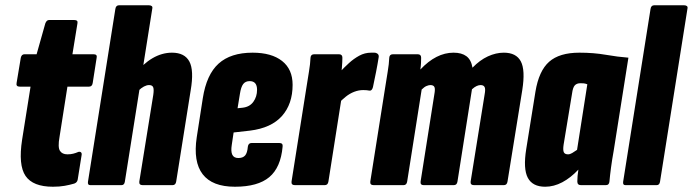

<svg xmlns="http://www.w3.org/2000/svg" viewBox="-20 -703 2631 729"><path d="M181 6Q105 6 77 -35Q49 -76 64 -173L96 -374H55Q40 -374 43 -388L59 -484Q62 -497 73 -497H119L152 -614Q157 -627 166 -627H262Q277 -627 274 -614L255 -497H335Q350 -497 347 -484L332 -388Q330 -374 318 -374H236L206 -183Q199 -144 207.5 -130.5Q216 -117 236 -117Q248 -117 258 -119.5Q268 -122 277 -126Q283 -128 287 -125Q291 -122 290 -115L275 -21Q273 -10 262 -6Q245 -1 225.5 2.5Q206 6 181 6Z M323 0Q312 0 314 -13L418 -669Q420 -683 432 -683H545Q552 -683 556 -680Q560 -677 558 -669L454 -13Q452 0 441 0ZM522 0Q507 0 509 -14L562 -343Q565 -364 561.5 -372Q558 -380 546 -380Q537 -380 526.5 -374.5Q516 -369 505 -358L490 -419Q523 -461 559 -482Q595 -503 633 -503Q681 -503 699 -469.5Q717 -436 704 -360L649 -14Q647 0 635 0Z M872 6Q786 6 749.5 -41.5Q713 -89 727 -182L750 -330Q764 -420 810 -461.5Q856 -503 939 -503Q1011 -503 1051 -471.5Q1091 -440 1091 -381Q1091 -308 1050.5 -262.5Q1010 -217 929 -207L867 -200L860 -153Q856 -128 862 -115.5Q868 -103 885 -103Q902 -103 910.5 -112.5Q919 -122 921 -146Q923 -160 935 -160H1041Q1055 -160 1053 -146Q1046 -67 1002.5 -30.5Q959 6 872 6ZM882 -292 901 -294Q928 -297 942 -316.5Q956 -336 956 -362Q956 -395 928 -395Q912 -395 903.5 -384Q895 -373 891 -347Z M1100 0Q1085 0 1087 -14L1143 -368Q1148 -401 1153 -430.5Q1158 -460 1159 -484Q1160 -497 1173 -497H1267Q1280 -497 1280 -484Q1280 -468 1278 -445Q1276 -422 1274 -403L1283 -370L1227 -14Q1225 0 1213 0ZM1264 -309 1272 -431Q1287 -447 1305 -463.5Q1323 -480 1344 -491.5Q1365 -503 1389 -503Q1397 -503 1401.5 -503Q1406 -503 1410 -501Q1419 -497 1418 -487Q1414 -461 1408 -430.5Q1402 -400 1396 -372Q1392 -357 1382 -359Q1377 -360 1372 -360.5Q1367 -361 1359 -361Q1342 -361 1325 -354.5Q1308 -348 1293 -336Q1278 -324 1264 -309Z M1399 0Q1384 0 1386 -14L1442 -368Q1447 -401 1452 -430.5Q1457 -460 1458 -484Q1459 -497 1472 -497H1566Q1579 -497 1579 -484Q1579 -475 1578.5 -463.5Q1578 -452 1576 -439Q1606 -471 1637.5 -487Q1669 -503 1702 -503Q1733 -503 1751 -489.5Q1769 -476 1774 -446Q1802 -475 1832.5 -489Q1863 -503 1893 -503Q1940 -503 1957.5 -470Q1975 -437 1963 -361L1907 -14Q1905 0 1893 0H1780Q1765 0 1767 -14L1820 -344Q1824 -365 1820 -372.5Q1816 -380 1805 -380Q1798 -380 1790 -376.5Q1782 -373 1772 -364L1717 -14Q1715 0 1703 0H1589Q1575 0 1577 -14L1629 -344Q1633 -365 1629.5 -372.5Q1626 -380 1614 -380Q1608 -380 1599.5 -376.5Q1591 -373 1581 -363L1526 -14Q1524 0 1512 0Z M2050 6Q2002 6 1984 -28Q1966 -62 1978 -137L2013 -355Q2026 -434 2065 -468.5Q2104 -503 2180 -503Q2234 -503 2280 -495Q2326 -487 2366 -484L2310 -130Q2304 -97 2300 -67Q2296 -37 2294 -14Q2293 0 2280 0H2186Q2172 0 2172 -14Q2172 -23 2173 -35Q2174 -47 2176 -59Q2147 -28 2115 -11Q2083 6 2050 6ZM2137 -117Q2144 -117 2152.5 -122Q2161 -127 2171 -134L2210 -383Q2202 -386 2196.5 -386.5Q2191 -387 2184 -387Q2170 -387 2162.5 -379Q2155 -371 2152 -348L2120 -154Q2117 -134 2120.5 -125.5Q2124 -117 2137 -117Z M2355 0Q2344 0 2346 -13L2450 -669Q2452 -683 2464 -683H2577Q2584 -683 2588 -680Q2592 -677 2590 -669L2486 -13Q2484 0 2473 0Z"/></svg>

Font: Sofia Sans Extra Condensed Black
Style: Italic
Weight: 900
Italic angle: -9°
Version: Version 4.100